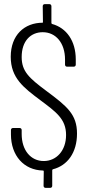

<svg xmlns="http://www.w3.org/2000/svg" viewBox="-20 -818 426 930"><path d="M353 -171C353 -264 305 -303 204 -378C121 -440 85 -472 85 -542C85 -620 129 -662 187 -662C251 -662 295 -609 295 -530V-505C295 -499 299 -495 305 -495H337C343 -495 347 -499 347 -505V-530C347 -620 302 -683 232 -702C230 -703 229 -705 229 -707V-788C229 -794 225 -798 219 -798H197C191 -798 187 -794 187 -788L188 -712C188 -710 187 -708 187 -708C98 -708 32 -648 32 -543C32 -440 95 -393 175 -333C251 -276 300 -242 300 -164C300 -88 253 -38 192 -38C129 -38 85 -90 85 -169V-188C85 -194 81 -198 75 -198H43C37 -198 33 -194 33 -188V-167C33 -64 96 6 188 8C191 8 192 10 192 12L191 82C191 88 195 92 201 92H223C229 92 233 88 233 82V7C233 5 234 3 236 2C307 -16 353 -79 353 -171Z"/></svg>

Font: Barlow Condensed Light
Style: Regular
Weight: 300
Width: 3
Designer: Jeremy Tribby
Foundry: Tribby Type
Version: Version 1.422;hotconv 1.0.109;makeotfexe 2.5.65596